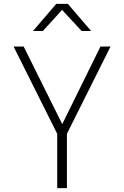

<svg xmlns="http://www.w3.org/2000/svg" viewBox="-20 -970 640 990"><path d="M275 0V-280L50 -730H102L301 -330L498 -730H550L325 -280V0ZM150 -810 270 -950H330L450 -810H401L300 -919L201 -810Z"/></svg>

Font: Tiny Thin
Style: Regular
Weight: 100
Monospace: yes
Designer: Philipp Nurullin, Konstantin Bulenkov
Foundry: JetBrains
Version: Version 2.251; ttfautohint (v1.8.4.7-5d5b)